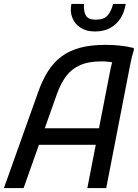

<svg xmlns="http://www.w3.org/2000/svg" viewBox="-22 -956 704 976"><path d="M-2 0 172 -488Q193 -548 221.5 -593Q250 -638 289.5 -668Q329 -698 384 -713Q439 -728 514 -728Q550 -728 585.5 -724.5Q621 -721 658 -712V-700Q648 -670 640 -628Q632 -586 626 -556L518 0H422L538 -596Q541 -613 545.5 -629.5Q550 -646 560 -660L568 -632Q559 -638 538 -641Q517 -644 494 -644Q428 -644 384.5 -624.5Q341 -605 314 -568.5Q287 -532 268 -480L98 0ZM156 -220 184 -304H500L484 -220ZM461 -796Q417 -796 387.5 -815Q358 -834 345.5 -866Q333 -898 341 -936H405Q402 -900 414 -878Q426 -856 465 -856Q507 -856 525.5 -878Q544 -900 553 -936H617Q611 -896 591.5 -864.5Q572 -833 539.5 -814.5Q507 -796 461 -796Z"/></svg>

Font: Kufam
Style: Italic
Weight: 400
Italic angle: -11°
Designer: Artur Schmal
Foundry: Original Type
Version: Version 1.301; ttfautohint (v1.8.3)